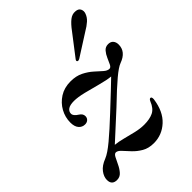

<svg xmlns="http://www.w3.org/2000/svg" viewBox="-198 -765 873 873"><g transform="rotate(-45 238.5 -328.5)"><path d="M414 -132Q404.5 -63 365.2 -26.8Q326 9.5 273 9.5Q239.5 9.5 215.8 -4.5Q192 -18.5 175 -36.8Q158 -55 145.2 -69Q132.5 -83 121.5 -83.5Q112.5 -84 105 -70Q97.5 -56 89 -37.5Q80.5 -19 68 -4.8Q55.5 9.5 36.5 9.5Q3.5 9.5 3.5 -23.5Q3.5 -44 19 -64.5Q34.5 -85 67 -97.5Q91 -107 131.8 -141Q172.5 -175 230.5 -229.5Q271 -267.5 302.2 -296.8Q333.5 -326 350 -342.5Q324 -345 286.8 -355.2Q249.5 -365.5 212.8 -374.5Q176 -383.5 151.5 -383.5Q125.5 -383.5 113.2 -374.8Q101 -366 101 -352Q101 -337.5 123 -324Q140 -313.5 140 -298Q140 -286.5 132.2 -279.2Q124.5 -272 112 -272Q94 -272 82.2 -285.8Q70.5 -299.5 70.5 -325.5Q70.5 -359.5 87 -389.5Q103.5 -419.5 133.2 -438.5Q163 -457.5 203.5 -457.5Q239 -457.5 264.8 -444.5Q290.5 -431.5 309.2 -414.8Q328 -398 342.2 -385.2Q356.5 -372.5 369 -372.5Q378 -372.5 384.2 -385.2Q390.5 -398 397.5 -414.5Q404.5 -431 415.5 -443.8Q426.5 -456.5 444 -456.5Q460 -456.5 468.5 -446.8Q477 -437 477 -421Q477 -375 423.5 -355.5Q404 -348.5 368 -318.2Q332 -288 267 -225.5Q224 -186 192.5 -157.2Q161 -128.5 142 -111Q164 -109 191.2 -101.8Q218.5 -94.5 247.2 -87.8Q276 -81 301.5 -81Q337 -81 360 -92.2Q383 -103.5 396 -136.5Q401 -148 407.5 -147.5Q415 -147 414 -132ZM370 -614.5Q389 -640.5 406.8 -654.8Q424.5 -669 444 -667Q462.5 -666 468.5 -653.5Q474.5 -641 469.5 -627.5Q463.5 -610 448.5 -596.5Q433.5 -583 411 -570L303.5 -501.5Q293 -496.5 289.5 -501.5Q285.5 -505.5 293.5 -515Z"/></g></svg>

Font: Fraunces 72pt
Style: Italic
Weight: 400
Italic angle: -16°
Version: Version 1.000;[b76b70a41]